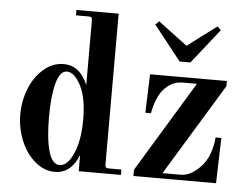

<svg xmlns="http://www.w3.org/2000/svg" viewBox="-51 -776 1101 852"><g transform="rotate(5 499.0 -350.0)"><path d="M571.8 0V-27.8L816.9 -432.1H753.9Q723.6 -432.1 699.5 -417.2Q675.3 -402.3 660.2 -379.9Q647.9 -361.3 639.2 -337.4Q630.4 -313.5 627.9 -298.8L625 -284.2H600.1L606 -456.1H948.2V-433.1L699.2 -23.9H779.8Q814 -23.9 847.2 -50.3Q880.4 -76.7 897.9 -112.8Q906.2 -130.4 911.9 -152.8Q917.5 -175.3 918.9 -188.5L919.9 -202.1H945.8L939.9 0ZM609.9 -678.2 626 -693.8 755.9 -596.2 886.2 -693.8 901.9 -678.2 779.8 -523.9H731.9ZM241.2 -20Q276.9 -20 302.5 -79.6Q328.1 -139.2 328.1 -230Q328.1 -326.7 299.6 -381.3Q271 -436 237.8 -436Q207 -436 191.4 -379.9Q175.8 -323.7 175.8 -227.1Q175.8 -130.9 191.9 -75.4Q208 -20 241.2 -20ZM328.1 -383.8V-671.9Q328.1 -681.2 324.7 -684.6Q321.3 -688 312 -688H255.9V-711.9H443.8V-40Q443.8 -30.8 447.3 -27.3Q450.7 -23.9 460 -23.9H516.1V0H328.1V-71.8Q293.9 12.2 222.2 12.2Q174.3 12.2 133.8 -22.5Q93.3 -57.1 70.6 -112.5Q47.9 -168 47.9 -229Q47.9 -289.1 69.6 -343.8Q91.3 -398.4 131.6 -433.1Q171.9 -467.8 220.2 -467.8Q293.9 -467.8 328.1 -383.8Z"/></g></svg>

Font: Flanker Steampunk
Style: Bold
Weight: 700
Designer: Alexey Kryukov, Leonardo Di Lena
Foundry: Alexey Kryukov, Leonardo Di Lena
Version: 1.210